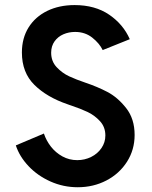

<svg xmlns="http://www.w3.org/2000/svg" viewBox="-20 -748 612 775"><path d="M43.9 -161.1 157.2 -209Q166.5 -180.7 185.5 -156.2Q204.6 -131.8 231.9 -116.7Q259.3 -101.6 292 -101.6Q321.8 -101.6 347.9 -114.5Q374 -127.4 389.6 -150.4Q405.3 -173.3 405.3 -201.2Q405.3 -235.4 383.5 -259Q361.8 -282.7 333.3 -296.1Q304.7 -309.6 266.6 -322.3Q263.7 -323.2 260 -324.5Q256.3 -325.7 252.9 -327.1Q169.4 -355.5 118.9 -405.3Q68.4 -455.1 68.4 -536.1Q68.4 -593.8 95.2 -637Q122.1 -680.2 170.4 -703.9Q218.8 -727.5 281.2 -727.5Q363.8 -727.5 420.7 -688.7Q477.5 -649.9 503.9 -589.8L394.5 -545.9Q381.3 -573.2 352.3 -596.2Q323.2 -619.1 283.2 -619.1Q257.8 -619.1 235.8 -609.6Q213.9 -600.1 200.2 -581.1Q186.5 -562 186.5 -535.2Q186.5 -500.5 208.7 -476.8Q231 -453.1 259.3 -439.9Q287.6 -426.8 325.2 -414.1Q372.1 -398.4 413.3 -377Q454.6 -355.5 489 -312Q523.4 -268.6 523.4 -203.1Q523.4 -143.6 492.7 -95.2Q461.9 -46.9 409.4 -19.5Q356.9 7.8 293.9 7.8Q235.8 7.8 183.8 -15.4Q131.8 -38.6 95.2 -77.4Q58.6 -116.2 43.9 -161.1Z"/></svg>

Font: Reddit Sans Fudge SemiBold
Style: Regular
Weight: 600
Designer: Stephen Hutchings
Foundry: Reddit
Version: Version 1.011